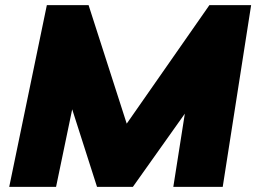

<svg xmlns="http://www.w3.org/2000/svg" viewBox="-20 -730 1001 750"><path d="M16 0 163 -710H326L475 -247L798 -710H961L850 0H657L702 -286L499 0H359L262 -303L199 0Z"/></svg>

Font: Livvic Black
Style: Italic
Weight: 900
Italic angle: -10°
Designer: Jacques Le Bailly, Baron von Fonthausen
Version: Version 1.001; ttfautohint (v1.8.2)